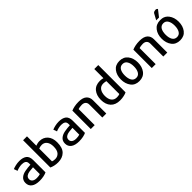

<svg xmlns="http://www.w3.org/2000/svg" viewBox="344 -2274 3774 3774"><g transform="rotate(-45 2230.5 -387.0)"><path d="M467.8 -27.3Q467.8 -112.3 467.8 -367.2Q467.8 -466.8 413.1 -508.8Q357.4 -549.8 260.7 -549.8Q207 -549.8 156.2 -538.1Q105.5 -526.4 73.2 -511.7Q82 -487.3 100.6 -436.5Q127.9 -450.2 169.9 -460Q211.9 -469.7 250 -469.7Q301.8 -469.7 333 -449.2Q364.3 -428.7 364.3 -377.9Q364.3 -366.2 364.3 -343.8Q284.2 -339.8 210.9 -326.2Q137.7 -312.5 92.8 -274.4Q68.4 -254.9 54.7 -225.6Q41 -197.3 41 -158.2Q41 -78.1 99.6 -34.2Q158.2 10.7 274.4 10.7Q331.1 10.7 384.8 0Q438.5 -11.7 467.8 -27.3ZM364.3 -82Q351.6 -76.2 324.2 -72.3Q296.9 -68.4 271.5 -68.4Q209 -68.4 176.8 -92.8Q143.6 -117.2 143.6 -160.2Q143.6 -185.5 153.3 -203.1Q163.1 -220.7 179.7 -232.4Q210.9 -254.9 260.7 -261.7Q310.5 -268.6 364.3 -271.5Q364.3 -208 364.3 -82Z M1048.8 -282.2Q1048.8 -405.3 984.4 -476.6Q919.9 -546.9 816.4 -546.9Q788.1 -546.9 759.8 -540Q730.5 -534.2 710.9 -525.4Q710.9 -611.3 710.9 -785.2Q683.6 -785.2 602.5 -785.2Q602.5 -595.7 602.5 -27.3Q633.8 -11.7 682.6 0Q730.5 10.7 783.2 10.7Q904.3 10.7 976.6 -59.6Q1048.8 -129.9 1048.8 -282.2ZM940.4 -274.4Q940.4 -170.9 897.5 -123Q854.5 -76.2 789.1 -76.2Q765.6 -76.2 744.1 -80.1Q723.6 -85 710.9 -89.8Q710.9 -208 710.9 -444.3Q726.6 -452.1 751 -457Q774.4 -461.9 796.9 -461.9Q862.3 -461.9 901.4 -412.1Q940.4 -362.3 940.4 -274.4Z M1564.5 -27.3Q1564.5 -112.3 1564.5 -367.2Q1564.5 -466.8 1509.8 -508.8Q1454.1 -549.8 1357.4 -549.8Q1303.7 -549.8 1252.9 -538.1Q1202.1 -526.4 1169.9 -511.7Q1178.7 -487.3 1197.3 -436.5Q1224.6 -450.2 1266.6 -460Q1308.6 -469.7 1346.7 -469.7Q1398.4 -469.7 1429.7 -449.2Q1460.9 -428.7 1460.9 -377.9Q1460.9 -366.2 1460.9 -343.8Q1380.9 -339.8 1307.6 -326.2Q1234.4 -312.5 1189.5 -274.4Q1165 -254.9 1151.4 -225.6Q1137.7 -197.3 1137.7 -158.2Q1137.7 -78.1 1196.3 -34.2Q1254.9 10.7 1371.1 10.7Q1427.7 10.7 1481.4 0Q1535.2 -11.7 1564.5 -27.3ZM1460.9 -82Q1448.2 -76.2 1420.9 -72.3Q1393.6 -68.4 1368.2 -68.4Q1305.7 -68.4 1273.4 -92.8Q1240.2 -117.2 1240.2 -160.2Q1240.2 -185.5 1250 -203.1Q1259.8 -220.7 1276.4 -232.4Q1307.6 -254.9 1357.4 -261.7Q1407.2 -268.6 1460.9 -271.5Q1460.9 -208 1460.9 -82Z M2129.9 0Q2129.9 -92.8 2129.9 -370.1Q2129.9 -455.1 2074.2 -502.9Q2019.5 -549.8 1906.2 -549.8Q1842.8 -549.8 1791 -539.1Q1739.3 -528.3 1699.2 -511.7Q1699.2 -341.8 1699.2 0Q1726.6 0 1807.6 0Q1807.6 -111.3 1807.6 -446.3Q1824.2 -453.1 1850.6 -457Q1877 -461.9 1907.2 -461.9Q1962.9 -461.9 1991.2 -434.6Q2019.5 -407.2 2019.5 -360.4Q2019.5 -240.2 2019.5 0Q2046.9 0 2129.9 0Z M2692.4 -27.3Q2692.4 -216.8 2692.4 -785.2Q2665 -785.2 2582 -785.2Q2582 -721.7 2582 -531.2Q2568.4 -535.2 2543.9 -540Q2519.5 -543.9 2495.1 -543.9Q2373 -543.9 2308.6 -466.8Q2244.1 -388.7 2244.1 -264.6Q2244.1 -136.7 2312.5 -62.5Q2380.9 10.7 2506.8 10.7Q2564.5 10.7 2615.2 -1Q2665 -11.7 2692.4 -27.3ZM2582 -89.8Q2572.3 -85 2549.8 -80.1Q2527.3 -76.2 2504.9 -76.2Q2431.6 -76.2 2392.6 -126Q2354.5 -176.8 2354.5 -264.6Q2354.5 -349.6 2392.6 -405.3Q2430.7 -460 2504.9 -460Q2527.3 -460 2549.8 -456.1Q2571.3 -452.1 2582 -448.2Q2582 -329.1 2582 -89.8Z M3280.3 -269.5Q3280.3 -389.6 3218.8 -469.7Q3157.2 -549.8 3043 -549.8Q2927.7 -549.8 2867.2 -469.7Q2805.7 -389.6 2805.7 -269.5Q2805.7 -150.4 2867.2 -69.3Q2927.7 10.7 3043 10.7Q3157.2 10.7 3218.8 -69.3Q3280.3 -150.4 3280.3 -269.5ZM3169.9 -271.5Q3169.9 -183.6 3137.7 -130.9Q3106.4 -78.1 3043 -78.1Q2979.5 -78.1 2947.3 -130.9Q2916 -183.6 2916 -271.5Q2916 -358.4 2947.3 -410.2Q2979.5 -462.9 3043 -462.9Q3106.4 -462.9 3137.7 -410.2Q3169.9 -358.4 3169.9 -271.5Z M3825.2 0Q3825.2 -92.8 3825.2 -370.1Q3825.2 -455.1 3769.5 -502.9Q3714.8 -549.8 3601.6 -549.8Q3538.1 -549.8 3486.3 -539.1Q3434.6 -528.3 3394.5 -511.7Q3394.5 -341.8 3394.5 0Q3421.9 0 3502.9 0Q3502.9 -111.3 3502.9 -446.3Q3519.5 -453.1 3545.9 -457Q3572.3 -461.9 3602.5 -461.9Q3658.2 -461.9 3686.5 -434.6Q3714.8 -407.2 3714.8 -360.4Q3714.8 -240.2 3714.8 0Q3742.2 0 3825.2 0Z M4414.1 -269.5Q4414.1 -389.6 4352.5 -469.7Q4303.7 -534.2 4225.6 -546.9Q4225.6 -546.9 4224.6 -546.9Q4224.6 -546.9 4223.6 -546.9Q4223.6 -546.9 4222.7 -546.9Q4222.7 -546.9 4221.7 -546.9Q4221.7 -546.9 4220.7 -546.9Q4200.2 -549.8 4176.8 -549.8Q4061.5 -549.8 4001 -469.7Q3939.5 -389.6 3939.5 -269.5Q3939.5 -150.4 4001 -69.3Q4061.5 10.7 4176.8 10.7Q4291 10.7 4352.5 -69.3Q4414.1 -150.4 4414.1 -269.5ZM4303.7 -271.5Q4303.7 -183.6 4271.5 -130.9Q4240.2 -78.1 4176.8 -78.1Q4113.3 -78.1 4081.1 -130.9Q4049.8 -183.6 4049.8 -271.5Q4049.8 -358.4 4081.1 -410.2Q4113.3 -462.9 4176.8 -462.9Q4240.2 -462.9 4271.5 -410.2Q4303.7 -358.4 4303.7 -271.5ZM4300.8 -733.4Q4296.9 -745.1 4284.2 -752Q4271.5 -758.8 4254.9 -758.8Q4239.3 -758.8 4221.7 -752.9Q4204.1 -746.1 4191.4 -733.4Q4168 -689.5 4119.1 -601.6Q4133.8 -601.6 4176.8 -601.6Q4181.6 -601.6 4197.3 -601.6Q4223.6 -634.8 4300.8 -733.4Z"/></g></svg>

Font: DaxlinePro-Medium
Style: Medium
Weight: 400
Designer: Hans Reichel
Version: Version 7.502; 2006